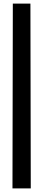

<svg xmlns="http://www.w3.org/2000/svg" viewBox="-20 -930 242 1070"><path d="M51.5 -910H149.5L151.5 120H49.5Z"/></svg>

Font: Big Shoulders Stencil Text Thin SemiBold
Style: Regular
Weight: 600
Version: Version 2.001